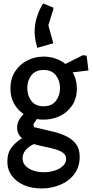

<svg xmlns="http://www.w3.org/2000/svg" viewBox="-20 -809 530 1098"><path d="M216 268.7Q161.2 268.7 117 249.6Q72.8 230.6 47.4 195.9Q22 161.2 22 114.4Q22 64.6 47.8 32.1Q73.7 -0.3 106.1 -17.9Q93.2 -29 85.5 -44Q77.9 -59.1 77.9 -79.7Q77.9 -103.3 88.8 -122.6Q99.8 -141.9 114.9 -156.9Q81.3 -179.4 60.5 -216.1Q39.7 -252.9 39.7 -302.5Q39.7 -359.2 66.1 -400Q92.5 -440.8 135.6 -463Q178.7 -485.3 229.1 -485.3Q264.6 -485.3 296.7 -474.5Q328.8 -463.8 353.9 -443.2L454.3 -493.5L475.4 -490.5L485.9 -406.2L395.8 -395.2Q407.2 -375.8 413.4 -352.6Q419.6 -329.4 419.6 -303Q419.6 -246.8 393.2 -207Q366.8 -167.2 323.7 -146Q280.6 -124.9 229.1 -124.9Q219.3 -124.9 209.5 -125.6Q199.6 -126.3 190.8 -128.2L171.3 -99.3L173.8 -82L277.2 -57.7Q325 -46.7 360.7 -28.8Q396.4 -11 416 16.7Q435.7 44.5 435.7 87.2Q435.7 145.8 405.1 186.4Q374.6 227 324.4 247.8Q274.3 268.7 216 268.7ZM231.5 175.8Q263.3 175.8 292.1 166.7Q321 157.6 339.6 140.3Q358.2 123 358.2 99.9Q358.2 78.2 341.2 65.5Q324.2 52.7 296.5 44.5Q268.8 36.4 236.5 30.2Q204.3 24 173.8 15Q144.7 28 126.9 49.2Q109.1 70.4 109.1 97.8Q109.1 120.8 125 138.3Q141 155.9 168.6 165.8Q196.1 175.8 231.5 175.8ZM229.1 -201.2Q275.8 -201.2 299.5 -231.8Q323.2 -262.4 323.2 -305.6Q323.2 -348.2 299.5 -378.5Q275.8 -408.9 229.1 -408.9Q183 -408.9 159.5 -378.5Q136 -348.2 136 -305.6Q136 -262.4 159.5 -231.8Q183 -201.2 229.1 -201.2ZM284 -766.1 285.6 -758.1 256.5 -664.2 284.9 -561.7 193.3 -535.5Q192.3 -540.5 188.2 -555Q184.1 -569.4 181.1 -588.4Q178 -607.4 178 -626Q178 -671.8 191.9 -714.3Q205.8 -756.9 226.6 -789.1Z"/></svg>

Font: Kreon Light
Style: Regular
Weight: 300
Designer: Julia Petretta
Foundry: Julia Petretta and Eli Heuer
Version: Version 2.002